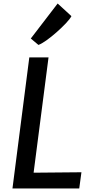

<svg xmlns="http://www.w3.org/2000/svg" viewBox="-20 -1074 525 1094"><path d="M51 0 147 -747H256.5L171.5 -90L444 -92.5L431.5 0ZM199 -818 155.5 -854.5 308.5 -1054 387 -982Q378.5 -965.5 355 -940.8Q331.5 -916 302 -890Q272.5 -864 244.8 -844.2Q217 -824.5 199 -818Z"/></svg>

Font: Merriweather Sans Italic
Style: Regular
Weight: 400
Italic angle: -7.5°
Designer: Eben Sorkin
Foundry: Eben Sorkin
Version: Version 1.008; ttfautohint (v1.7.19-72a1) -l 8 -r 50 -G 200 